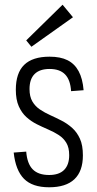

<svg xmlns="http://www.w3.org/2000/svg" viewBox="-20 -787 412 813"><path d="M188 6Q117 6 81.5 -30Q46 -66 38 -141L91 -145Q95 -94 118.5 -70Q142 -46 188 -46Q230 -46 251.5 -67.5Q273 -89 273 -130Q273 -162 261 -182Q249 -202 229 -215Q209 -228 184.5 -238.5Q160 -249 136 -261Q112 -273 92 -291Q72 -309 59.5 -337Q47 -365 47 -407Q47 -478 82.5 -512.5Q118 -547 190 -547Q236 -547 266 -532Q296 -517 313 -485.5Q330 -454 334 -405L281 -401Q278 -449 255.5 -472Q233 -495 190 -495Q148 -495 126.5 -473.5Q105 -452 105 -410Q105 -378 117 -357.5Q129 -337 149 -323.5Q169 -310 193.5 -299Q218 -288 242 -275.5Q266 -263 286 -245Q306 -227 318.5 -199.5Q331 -172 331 -129Q331 -62 295 -28Q259 6 188 6ZM289 -714 113 -589 91 -616 245 -767Z"/></svg>

Font: Pathway Extreme Condensed Thin
Style: Regular
Weight: 250
Width: 3
Version: Version 1.001;gftools[0.9.26]